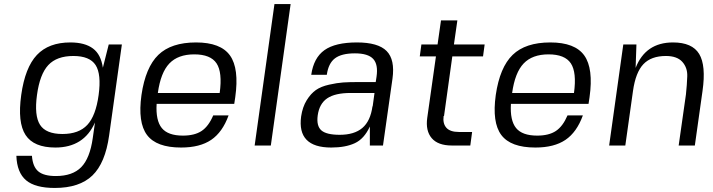

<svg xmlns="http://www.w3.org/2000/svg" viewBox="-20 -720 3528 950"><path d="M489 -385 518 -500H583L520 -50Q501 87 437 148.5Q373 210 251 210Q154 210 109 172Q64 134 61 51H138Q142 105 169.5 128Q197 151 256 151Q339 151 382 107Q425 63 439 -37L450 -114Q395 10 254 10Q147 10 106.5 -52Q66 -114 85 -250Q104 -386 162.5 -448Q221 -510 328 -510Q364 -510 392 -502.5Q420 -495 440 -480Q460 -465 472 -441.5Q484 -418 489 -385ZM289 -57Q370 -57 412 -102Q454 -147 468 -250Q482 -353 453 -398Q424 -443 343 -443Q261 -443 219 -398Q177 -353 163 -250Q149 -148 178 -102.5Q207 -57 289 -57Z M755 -206Q750 -124 780.5 -86.5Q811 -49 885 -49Q943 -49 977.5 -72Q1012 -95 1035 -149H1111Q1081 -66 1025 -28Q969 10 876 10Q754 10 707.5 -52Q661 -114 680 -250Q700 -387 763.5 -448.5Q827 -510 950 -510Q1072 -510 1118 -445.5Q1164 -381 1144 -239L1139 -206ZM1067 -260Q1081 -362 1051.5 -406.5Q1022 -451 941 -451Q861 -451 818 -406Q775 -361 761 -260Z M1240 0 1338 -700H1418L1320 0Z M1619 10Q1449 10 1470 -144Q1477 -191 1497.5 -224Q1518 -257 1543 -274.5Q1568 -292 1608 -301Q1648 -310 1678 -312Q1708 -314 1754 -314H1839L1843 -340Q1852 -401 1826.5 -428.5Q1801 -456 1736 -456Q1670 -456 1637.5 -431.5Q1605 -407 1597 -350H1520Q1532 -434 1585.5 -472Q1639 -510 1746 -510Q1851 -510 1893 -467.5Q1935 -425 1922 -331L1875 0H1810V-94Q1782 -33 1735.5 -11.5Q1689 10 1619 10ZM1823 -194H1824L1833 -260H1715Q1638 -260 1599 -233.5Q1560 -207 1552 -149Q1545 -97 1570 -75Q1595 -53 1661 -53Q1733 -53 1773 -87Q1813 -121 1823 -194Z M2177 -146H2175Q2170 -109 2188.5 -88Q2207 -67 2251 -67H2316L2307 0H2216Q2147 0 2116 -36.5Q2085 -73 2094 -137L2137 -441H2057L2065 -500H2145L2162 -619H2243L2226 -500H2378L2370 -441H2218Z M2508 -206Q2503 -124 2533.5 -86.5Q2564 -49 2638 -49Q2696 -49 2730.5 -72Q2765 -95 2788 -149H2864Q2834 -66 2778 -28Q2722 10 2629 10Q2507 10 2460.5 -52Q2414 -114 2433 -250Q2453 -387 2516.5 -448.5Q2580 -510 2703 -510Q2825 -510 2871 -445.5Q2917 -381 2897 -239L2892 -206ZM2820 -260Q2834 -362 2804.5 -406.5Q2775 -451 2694 -451Q2614 -451 2571 -406Q2528 -361 2514 -260Z M3310 -510Q3405 -510 3439.5 -453Q3474 -396 3456 -270L3418 0H3338L3374 -253Q3379 -300 3380.5 -342.5Q3382 -385 3356 -414Q3330 -443 3275 -443Q3202 -443 3163.5 -402.5Q3125 -362 3112 -270L3074 0H2994L3064 -500H3129L3125 -384Q3174 -510 3310 -510Z"/></svg>

Font: Fivo Sans Modern
Style: Italic
Weight: 400
Designer: Alexander Slobzheninov
Foundry: Alexander Slobzheninov
Version: 1.0